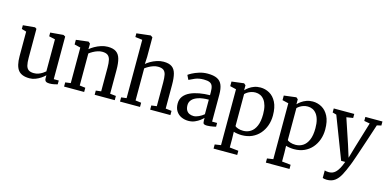

<svg xmlns="http://www.w3.org/2000/svg" viewBox="-90 -1379 4458 2190"><g transform="rotate(15 2139.0 -284.0)"><path d="M491.1 9.3Q463.5 9.3 449.7 -1.2Q435.9 -11.7 435.9 -38.2V-72.3Q417.3 -53.6 388.8 -34.3Q360.3 -15.1 326.4 -2Q292.5 11 256.9 11Q163.2 11 123.6 -39.6Q84.1 -90.3 84.1 -204.3V-493.7L28.6 -509.5V-554.3L168.9 -567.3H169.9L189 -554.7V-211.7Q189 -156.8 197.4 -123.2Q205.9 -89.5 227.9 -74.1Q250 -58.6 290.8 -58.6Q320.2 -58.6 345.4 -68Q370.6 -77.3 390.7 -90.4Q410.8 -103.4 424 -115.2V-493.7L351.7 -510.1V-554.3L503.8 -567.3H505.3L528.6 -554.7V-51.2H588L587.3 -5.7Q570.2 -1.5 546.3 3.9Q522.3 9.3 491.1 9.3Z M727.7 -58.1V-477.9L655.9 -495.3V-550L798.6 -567.6H801.6L822.7 -550.1V-508.3L821.7 -483.7Q843.4 -503 877.5 -522.4Q911.6 -541.9 951.4 -554.9Q991.2 -567.9 1030 -567.9Q1093.3 -567.9 1128.6 -543.8Q1164 -519.8 1178.4 -469.2Q1192.9 -418.5 1192.9 -338.6V-57.2L1262.4 -49.8V0H1025.3V-49.6L1087 -57.2V-338Q1087 -392.7 1078.8 -427.8Q1070.7 -462.9 1048.1 -479.7Q1025.5 -496.5 982.3 -496.5Q955.8 -496.5 928.3 -487.4Q900.8 -478.2 876.1 -464.3Q851.4 -450.4 833.5 -436.4V-58.1L901.3 -49.6V0H664.1V-49.6Z M1387.2 -57.2V-746.2L1303.3 -756.5V-800.3L1466.7 -819.1H1468.8L1491.6 -803.8L1491.7 -572L1487.4 -487.3Q1505.3 -504.1 1537.5 -522.8Q1569.7 -541.6 1609.2 -554.7Q1648.7 -567.9 1688.4 -567.9Q1752 -567.9 1786.8 -543.8Q1821.5 -519.8 1835.1 -468.8Q1848.7 -417.8 1848.7 -337.5V-57.7L1919.6 -49.6V0H1680.8V-49.6L1743.8 -57.7V-338Q1743.8 -392.5 1736.6 -427.7Q1729.4 -462.8 1707.3 -479.6Q1685.2 -496.5 1640.8 -496.5Q1615 -496.5 1587.7 -487.6Q1560.5 -478.7 1535.7 -465Q1510.9 -451.3 1492.9 -437.3V-58.1L1560.8 -49.6V0H1324.4V-49.6Z M2132.9 11Q2088.1 11 2049.9 -6.5Q2011.8 -24 1988.5 -59.8Q1965.3 -95.5 1965.3 -150Q1965.3 -200.5 1992.7 -235.7Q2020.2 -270.8 2067.1 -292.5Q2114.1 -314.2 2173.5 -324.7Q2233 -335.2 2297.3 -336V-371.5Q2297.3 -416.7 2287.7 -442.6Q2278.1 -468.4 2253.5 -479.4Q2228.9 -490.5 2183.5 -490.5Q2125.2 -490.5 2081.4 -472Q2037.6 -453.4 2013.6 -440.6L1987.9 -492.9Q1998 -501.9 2031.2 -519.6Q2064.3 -537.4 2111.3 -552.1Q2158.3 -566.9 2209.9 -566.9Q2280.3 -566.9 2321.6 -546.7Q2362.8 -526.6 2380.6 -483.2Q2398.4 -439.8 2398.4 -370.3V-51.1H2457.4V-6.6Q2446.3 -3.8 2428.1 -0.3Q2409.9 3.2 2389.8 5.8Q2369.6 8.4 2352.7 8.4Q2326.3 8.4 2315.5 0.5Q2304.7 -7.4 2304.7 -37.1V-69Q2292.2 -56.6 2267.6 -37.6Q2243 -18.6 2208.8 -3.8Q2174.6 11 2132.9 11ZM2176.5 -57.4Q2203.2 -57.4 2237.3 -73.1Q2271.4 -88.8 2297.3 -111.3V-283.3Q2222.3 -282.9 2173.8 -266.9Q2125.3 -250.8 2101.7 -223.6Q2078.2 -196.4 2078.2 -161.8Q2078.2 -124.6 2091 -101.6Q2103.8 -78.6 2126.1 -68Q2148.4 -57.4 2176.5 -57.4Z M2494.2 242V192.8L2566.3 181.9V-478.1L2493.5 -495.3V-549.8L2636.2 -567.6H2638.2L2658.8 -550.1V-491.2Q2675.1 -509.2 2700.4 -527.4Q2725.6 -545.6 2758.9 -557.8Q2792.2 -570 2832.3 -570Q2888.9 -570 2938.9 -542.1Q2988.9 -514.1 3019.8 -454.1Q3050.7 -394 3050.7 -297.4Q3050.7 -234.1 3031.1 -178.3Q3011.4 -122.5 2974.2 -79.8Q2937 -37.1 2883.9 -13Q2830.8 11 2763.8 11Q2739.7 11 2712.3 7Q2684.8 3.1 2667.3 -3.3L2669.6 80.6V181.9L2773.4 192.8V242ZM2767.5 -41.5Q2815.3 -41.5 2854.1 -66.5Q2893 -91.4 2915.9 -144.5Q2938.9 -197.6 2938.9 -282.6Q2938.9 -340.2 2927.5 -381.5Q2916.1 -422.8 2895.7 -449.1Q2875.3 -475.4 2848.7 -487.8Q2822.1 -500.1 2791.8 -500.1Q2764 -500.1 2740.1 -492Q2716.2 -483.9 2698 -471.9Q2679.8 -459.9 2669.6 -448.4V-71.7Q2677 -60.9 2704.4 -51.2Q2731.8 -41.5 2767.5 -41.5Z M3111.7 242V192.8L3183.8 181.9V-478.1L3111 -495.3V-549.8L3253.7 -567.6H3255.7L3276.3 -550.1V-491.2Q3292.6 -509.2 3317.9 -527.4Q3343.1 -545.6 3376.4 -557.8Q3409.7 -570 3449.8 -570Q3506.4 -570 3556.4 -542.1Q3606.4 -514.1 3637.3 -454.1Q3668.2 -394 3668.2 -297.4Q3668.2 -234.1 3648.6 -178.3Q3628.9 -122.5 3591.7 -79.8Q3554.5 -37.1 3501.4 -13Q3448.3 11 3381.3 11Q3357.2 11 3329.8 7Q3302.3 3.1 3284.8 -3.3L3287.1 80.6V181.9L3390.9 192.8V242ZM3385 -41.5Q3432.8 -41.5 3471.6 -66.5Q3510.5 -91.4 3533.4 -144.5Q3556.4 -197.6 3556.4 -282.6Q3556.4 -340.2 3545 -381.5Q3533.6 -422.8 3513.2 -449.1Q3492.8 -475.4 3466.2 -487.8Q3439.6 -500.1 3409.3 -500.1Q3381.5 -500.1 3357.6 -492Q3333.7 -483.9 3315.5 -471.9Q3297.3 -459.9 3287.1 -448.4V-71.7Q3294.5 -60.9 3321.9 -51.2Q3349.3 -41.5 3385 -41.5Z M3832.6 251.2Q3817.3 251.2 3804.2 248.9Q3791 246.7 3783.7 243.1V153.2Q3790 157 3804.1 159.3Q3818.2 161.5 3833 161.5Q3853.4 161.5 3872.8 155Q3892.2 148.5 3910.7 131.2Q3929.3 113.9 3947.6 82Q3965.9 50.2 3983.9 0H3935.9L3745.9 -494.8L3699.8 -507.7V-555.3H3942.1V-507.7L3864.5 -495.7L3963.1 -201L4008.7 -56L4051.2 -201.9L4140.3 -495.8L4073.1 -507.7V-555.3H4274.9V-507.7L4224.2 -495.8Q4193.6 -401.6 4168.2 -325.2Q4142.8 -248.8 4123 -189.8Q4103.2 -130.8 4088.8 -88.7Q4074.4 -46.6 4065 -20.7Q4055.6 5.2 4051.3 15Q4021 91.6 3992.4 144.4Q3963.8 197.1 3926.4 224.1Q3889.1 251.2 3832.6 251.2Z"/></g></svg>

Font: Merriweather Light
Style: Regular
Weight: 300
Designer: Eben Sorkin
Foundry: Eben Sorkin
Version: Version 2.100